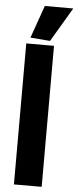

<svg xmlns="http://www.w3.org/2000/svg" viewBox="-66 -1063 440 1096"><g transform="rotate(5 154.0 -515.0)"><path d="M79 -843 145 -1030H308L192 -834ZM58 -808H217V0H58Z"/></g></svg>

Font: Encode Sans Narrow
Style: Bold
Weight: 700
Designer: Pablo Impallari, Andres Torresi
Foundry: Pablo Impallari, Andres Torresi
Version: Version 1.000; ttfautohint (v1.00) -l 8 -r 50 -G 200 -x 14 -